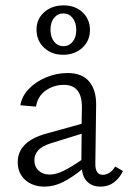

<svg xmlns="http://www.w3.org/2000/svg" viewBox="-20 -691 486 715"><path d="M438 -54Q425 -27 404 -11.5Q383 4 354 4Q326 4 307.5 -12Q289 -28 285 -60Q247 -29 213.5 -12.5Q180 4 146 4Q102 4 74 -21Q46 -46 46 -87Q46 -166 158 -195L284 -230L285 -290Q286 -375 218 -375Q181 -375 151 -354.5Q121 -334 114 -294L56 -299Q61 -332 87 -359.5Q113 -387 152 -403Q191 -419 232 -419Q286 -419 312.5 -387Q339 -355 338 -298L335 -80Q335 -40 363 -40Q376 -40 388 -48Q400 -56 409 -71ZM165 -41Q188 -41 216 -54.5Q244 -68 283 -95L284 -193L171 -158Q136 -147 122 -131Q108 -115 108 -95Q108 -70 124 -55.5Q140 -41 165 -41ZM116 -581Q116 -620 144.5 -645.5Q173 -671 217 -671Q260 -671 287.5 -645Q315 -619 315 -579Q315 -539 286.5 -513Q258 -487 215 -487Q172 -487 144 -513.5Q116 -540 116 -581ZM264 -579Q264 -607 250.5 -624Q237 -641 216 -641Q195 -641 181.5 -624.5Q168 -608 168 -581Q168 -553 181.5 -536Q195 -519 217 -519Q237 -519 250.5 -535.5Q264 -552 264 -579Z"/></svg>

Font: Ysabeau Semilight
Style: Regular
Weight: 300
Designer: Christian Thalmann (Catharsis Fonts)
Version: Version 0.003